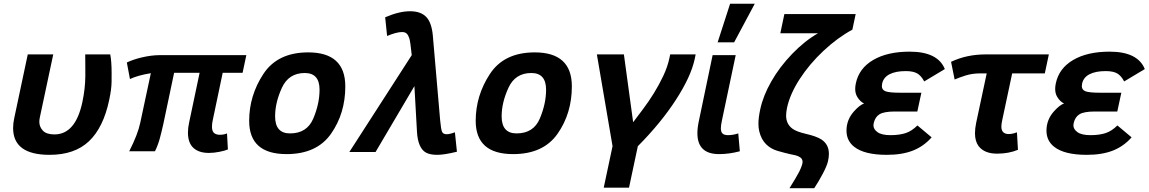

<svg xmlns="http://www.w3.org/2000/svg" viewBox="-20 -806 6120 1023"><path d="M244.1 19Q49.8 19 49.8 -124Q49.8 -148.9 56.2 -178.2L127.9 -516.1H263.7L192.4 -181.2Q189.5 -168 189.5 -156.7Q189.5 -130.4 208.3 -110.1Q227.1 -89.8 270 -89.8Q382.3 -89.8 418.9 -262.2Q434.1 -333.5 434.6 -399.9V-442.4Q434.6 -482.9 434.1 -516.1H567.4Q574.7 -478.5 574.7 -417Q574.7 -409.7 574.5 -370.1Q574.2 -330.6 561.5 -272Q530.8 -126.5 454.3 -53.7Q377.9 19 244.1 19Z M1092.8 8.8Q1040 8.8 1010.7 -17.8Q981.4 -44.4 981.4 -100.1Q981.4 -125 987.8 -153.8L1043.5 -418H907.7L850.6 -147Q840.8 -102.5 831.1 -67.1Q821.3 -31.7 805.7 0H668.5Q714.4 -89.8 727.5 -152.8L783.7 -416Q712.9 -404.3 672.4 -384.8L655.8 -473.1Q689 -488.8 732.9 -499.5Q786.1 -512.2 831.5 -512.2H1292.5L1272.5 -418H1166.5L1113.8 -167Q1109.4 -147.5 1109.4 -131.8Q1109.4 -106.9 1120.6 -97.4Q1131.8 -87.9 1151.4 -87.9Q1172.9 -87.9 1189.5 -95.2L1194.3 -9.8Q1178.7 -2.9 1148.9 2.9Q1120.6 8.8 1092.8 8.8Z M1506.8 15.1Q1307.6 15.1 1307.6 -162.1Q1307.6 -296.4 1383.1 -411.6Q1458.5 -526.9 1622.1 -526.9Q1819.8 -526.9 1819.8 -345.7Q1819.8 -202.1 1743.9 -93.5Q1668 15.1 1506.8 15.1ZM1525.4 -95.2Q1615.7 -95.2 1649.2 -174.3Q1682.6 -253.4 1682.6 -328.1Q1682.6 -417 1604 -417Q1518.1 -417 1481.9 -338.1Q1445.8 -259.3 1445.8 -186Q1445.8 -95.2 1525.4 -95.2Z M2310.1 19Q2271.5 19 2250 7.3Q2228.5 -4.4 2216.3 -32.5Q2204.1 -60.5 2201.7 -104L2188 -347.2L1981 3.9H1841.3L2173.8 -512.2Q2166.5 -584.5 2160.9 -601.8Q2155.3 -619.1 2146.7 -627.2Q2138.2 -635.3 2122.1 -635.3Q2092.8 -635.3 2042.5 -614.3L2032.2 -713.9Q2106.9 -746.1 2164.6 -746.1Q2221.7 -746.1 2250.7 -716.1Q2279.8 -686 2286.1 -617.2L2325.2 -165Q2329.6 -115.7 2335.7 -103.3Q2341.8 -90.8 2359.4 -90.8Q2376.5 -90.8 2403.8 -101.1L2414.6 2.4Q2346.7 19 2310.1 19Z M2713.9 15.1Q2514.6 15.1 2514.6 -162.1Q2514.6 -296.4 2590.1 -411.6Q2665.5 -526.9 2829.1 -526.9Q3026.9 -526.9 3026.9 -345.7Q3026.9 -202.1 2950.9 -93.5Q2875 15.1 2713.9 15.1ZM2732.4 -95.2Q2822.8 -95.2 2856.2 -174.3Q2889.6 -253.4 2889.6 -328.1Q2889.6 -417 2811 -417Q2725.1 -417 2689 -338.1Q2652.8 -259.3 2652.8 -186Q2652.8 -95.2 2732.4 -95.2Z M3331.5 193.8H3196.8L3243.7 -27.3L3160.2 -516.1H3304.2L3353.5 -154.8Q3373.5 -181.6 3405.3 -223.6Q3437 -265.6 3464.8 -310.8Q3492.7 -356 3514.6 -402.8Q3536.6 -449.7 3546.4 -495.1L3550.8 -516.1H3686.5L3681.2 -490.2Q3661.1 -397.5 3581.3 -274.2Q3501.5 -150.9 3378.4 -26.9Z M3811.5 15.1Q3695.8 15.1 3695.8 -96.2Q3695.8 -127 3704.6 -166L3776.9 -512.2H3899.9L3826.7 -165Q3820.8 -137.7 3820.8 -122.1Q3820.8 -103.5 3829.6 -94.7Q3838.4 -85.9 3858.9 -85.9Q3885.7 -85.9 3913.6 -95.2L3921.9 0Q3865.2 15.1 3811.5 15.1ZM3891.6 -580.6H3803.7L3870.1 -786.1H4001.5Z M4318.4 196.8H4186.5Q4225.6 134.3 4238.8 107.9Q4256.3 71.8 4256.3 56.2Q4256.3 47.9 4251.7 40.5Q4247.1 33.2 4234.4 27.1Q4221.7 21 4188.5 15.1Q4157.2 7.8 4122.1 -2.4Q4086.9 -12.7 4061.5 -37.8Q4036.1 -63 4025.4 -106.4Q4021 -124 4021 -146.5Q4021 -179.7 4030.8 -224.1Q4045.9 -295.4 4089.6 -372.1Q4133.3 -448.7 4200.4 -518.6Q4267.6 -588.4 4338.9 -628.9H4137.7L4159.2 -731H4539.1L4521.5 -647.9Q4442.9 -605.5 4367.7 -535.2Q4292.5 -464.8 4240.5 -384.3Q4188.5 -303.7 4173.3 -231Q4168.5 -208 4168.5 -189.9Q4168.5 -146 4201.2 -121.1Q4221.7 -105 4273.9 -92.8Q4329.6 -80.1 4356.4 -63Q4396.5 -36.6 4396.5 13.7Q4396.5 31.2 4391.6 53.2Q4386.2 77.1 4364.5 118.4Q4342.8 159.7 4318.4 196.8Z M4705.1 19Q4585.4 19 4531.2 -23.9Q4490.2 -56.2 4490.2 -109.9Q4490.2 -168.5 4530.8 -213.4Q4559.6 -245.6 4584 -254.9Q4563.5 -263.2 4546.9 -291Q4536.6 -308.6 4536.6 -332.5Q4536.6 -346.2 4540 -361.8Q4556.6 -441.9 4632.3 -486.3Q4708 -530.8 4826.7 -530.8Q4976.6 -530.8 5014.2 -438L4904.3 -372.1Q4888.7 -401.9 4867.4 -414.6Q4846.2 -427.2 4805.7 -427.2Q4752.4 -427.2 4720 -410.6Q4687.5 -394 4680.2 -360.8Q4678.7 -353.5 4678.7 -347.2Q4678.7 -326.7 4699 -319.3Q4719.2 -312 4775.4 -312H4889.2L4867.7 -211.9H4748.5Q4690.9 -211.9 4666.7 -197.5Q4642.6 -183.1 4635.3 -149.9Q4633.8 -144 4633.8 -138.2Q4633.8 -117.2 4655.8 -101.6Q4677.7 -85.9 4725.1 -85.9Q4771 -85.9 4804.2 -96.4Q4837.4 -106.9 4868.2 -137.7L4943.8 -74.2Q4902.3 -26.9 4844.7 -3.9Q4787.1 19 4705.1 19Z M5292.5 12.7Q5224.6 12.7 5193.8 -27.8Q5174.8 -53.7 5174.8 -96.2Q5174.8 -121.1 5181.2 -151.9L5237.3 -415H5204.1Q5160.2 -415 5125 -403.8Q5089.8 -392.6 5066.4 -382.3L5047.4 -476.6Q5130.4 -516.1 5231.4 -516.1H5568.4L5546.9 -415H5373L5319.8 -165Q5315.4 -145 5315.4 -131.3Q5315.4 -91.8 5355 -91.8Q5374.5 -91.8 5398.4 -101.1L5403.8 -7.8Q5354.5 12.7 5292.5 12.7Z M5770.5 19Q5650.9 19 5596.7 -23.9Q5555.7 -56.2 5555.7 -109.9Q5555.7 -168.5 5596.2 -213.4Q5625 -245.6 5649.4 -254.9Q5628.9 -263.2 5612.3 -291Q5602.1 -308.6 5602.1 -332.5Q5602.1 -346.2 5605.5 -361.8Q5622.1 -441.9 5697.8 -486.3Q5773.4 -530.8 5892.1 -530.8Q6042 -530.8 6079.6 -438L5969.7 -372.1Q5954.1 -401.9 5932.9 -414.6Q5911.6 -427.2 5871.1 -427.2Q5817.9 -427.2 5785.4 -410.6Q5752.9 -394 5745.6 -360.8Q5744.1 -353.5 5744.1 -347.2Q5744.1 -326.7 5764.4 -319.3Q5784.7 -312 5840.8 -312H5954.6L5933.1 -211.9H5814Q5756.3 -211.9 5732.2 -197.5Q5708 -183.1 5700.7 -149.9Q5699.2 -144 5699.2 -138.2Q5699.2 -117.2 5721.2 -101.6Q5743.2 -85.9 5790.5 -85.9Q5836.4 -85.9 5869.6 -96.4Q5902.8 -106.9 5933.6 -137.7L6009.3 -74.2Q5967.8 -26.9 5910.2 -3.9Q5852.5 19 5770.5 19Z"/></svg>

Font: Cadman
Style: Bold Italic
Weight: 700
Italic angle: -12°
Designer: Paul James MIller
Foundry: High-Logic / Made with FontCreator
Version: Version 2.114;March 28, 2021;FontCreator 13.0.0.2683 64-bit